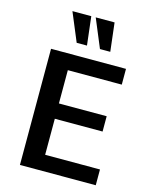

<svg xmlns="http://www.w3.org/2000/svg" viewBox="-139 -1054 902 1143"><g transform="rotate(15 312.5 -482.5)"><path d="M97.2 -715.8H559.1V-618.7H226.6V-413.6H521V-319.3H226.6V-97.2H564.5V0H97.2ZM378.9 -789.6 305.7 -965.3H421.9L442.4 -789.6ZM235.4 -789.6 162.1 -965.3H278.3L298.8 -789.6Z"/></g></svg>

Font: Monda SemiBold
Style: Regular
Weight: 600
Designer: Vernon Adams
Foundry: Vernon Adams
Version: Version 2.200